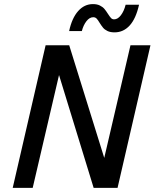

<svg xmlns="http://www.w3.org/2000/svg" viewBox="-20 -909 748 929"><path d="M41.5 0 200.7 -689.9H314.9L484.4 -145L611.3 -689.9H708L548.8 0H433.1L265.6 -545.9L138.2 0ZM461.9 -798.8Q453.6 -813 447.3 -819.3Q440.9 -825.7 431.2 -825.7Q413.1 -825.7 398.2 -806.4Q383.3 -787.1 376 -758.8H314.5Q328.1 -821.8 358.2 -855.5Q388.2 -889.2 429.7 -889.2Q449.7 -889.2 463.4 -882.3Q477.1 -875.5 485.1 -866Q493.2 -856.4 502.4 -841.8Q511.2 -828.1 517.1 -821.8Q522.9 -815.4 532.2 -815.4Q549.8 -815.4 564.9 -835.2Q580.1 -855 587.9 -886.2H652.8Q637.7 -818.8 607.4 -785.6Q577.1 -752.4 534.2 -752.4Q513.7 -752.4 500 -759Q486.3 -765.6 478.5 -775.1Q470.7 -784.7 461.9 -798.8Z"/></svg>

Font: Acari Sans Medium
Style: Italic
Weight: 500
Italic angle: -13°
Designer: Alfredo Marco Pradil and Stefan Peev
Foundry: Hanken Design Co.
Version: Version 1.045